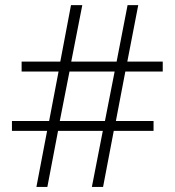

<svg xmlns="http://www.w3.org/2000/svg" viewBox="-20 -734 686 754"><path d="M472.2 -453.1 435.1 -258.8H583V-220.2H426.8L384.8 0H340.8L383.8 -220.2H208L166 0H123L165 -220.2H26.9V-258.8H172.9L210 -453.1H64.9V-492.2H216.8L258.8 -713.9H303.2L259.8 -492.2H438L481 -713.9H522.9L480 -492.2H619.1V-453.1ZM214.8 -258.8H392.1L430.2 -453.1H252.9Z"/></svg>

Font: Zoram GWebM Light
Style: Regular
Weight: 300
Foundry: Ascender Corporation
Version: Version 1.000